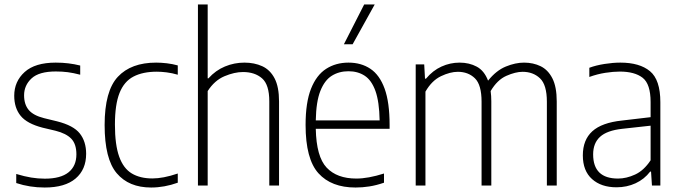

<svg xmlns="http://www.w3.org/2000/svg" viewBox="-20 -828 3038 857"><path d="M179.5 9Q112.5 9 52.5 -11V-51.5Q89 -40.5 119.2 -35.5Q149.5 -30.5 180 -30.5Q250.5 -30.5 285.8 -58.8Q321 -87 321 -139Q321 -185 298.2 -208.8Q275.5 -232.5 227.5 -244.5L170.5 -258Q100.5 -276 72 -311.2Q43.5 -346.5 43.5 -400.5Q43.5 -464.5 90 -506.5Q136.5 -548.5 228.5 -548.5Q259 -548.5 285.5 -545.2Q312 -542 338 -535.5V-494.5Q307.5 -502.5 282.5 -505.8Q257.5 -509 229 -509Q154 -509 120.8 -478Q87.5 -447 87.5 -402.5Q87.5 -362 108.2 -337.2Q129 -312.5 177 -300.5L234.5 -286.5Q308 -268 336.2 -232.2Q364.5 -196.5 364.5 -141.5Q364.5 -71 317.2 -31Q270 9 179.5 9Z M654.5 9Q555 9 501 -54.8Q447 -118.5 447 -270Q447 -422 506 -485.2Q565 -548.5 677 -548.5Q700 -548.5 725 -545.5Q750 -542.5 773.5 -536V-494.5Q748 -502 723.8 -505Q699.5 -508 680 -508Q617.5 -508 575.8 -486.2Q534 -464.5 513.5 -413Q493 -361.5 493 -272Q493 -181.5 512 -128.8Q531 -76 568.2 -53.8Q605.5 -31.5 660 -31.5Q684 -31.5 711.8 -36.8Q739.5 -42 773.5 -53.5V-12.5Q713.5 9 654.5 9Z M863.5 0V-808H907V-478.5H910.5Q942.5 -514 984 -531.2Q1025.5 -548.5 1071 -548.5Q1115.5 -548.5 1150.5 -532.5Q1185.5 -516.5 1205.5 -478.5Q1225.5 -440.5 1225.5 -375V0H1182V-375.5Q1182 -450 1149.8 -478.2Q1117.5 -506.5 1064.5 -506.5Q1026.5 -506.5 982 -487.8Q937.5 -469 907 -421.5V0Z M1567 9Q1459 9 1401.5 -54.5Q1344 -118 1344 -270.5Q1344 -370.5 1368.2 -431.8Q1392.5 -493 1435.8 -520.8Q1479 -548.5 1535.5 -548.5Q1592 -548.5 1633.2 -521Q1674.5 -493.5 1696.8 -432.2Q1719 -371 1719 -270V-253H1389.5Q1392 -128.5 1438 -79.8Q1484 -31 1570.5 -31Q1623 -31 1694 -53.5V-12.5Q1659 -0.5 1628.2 4.2Q1597.5 9 1567 9ZM1535.5 -510Q1493.5 -510 1461.2 -490Q1429 -470 1410 -422.2Q1391 -374.5 1389.5 -290.5H1674.5Q1673 -374 1655.8 -422Q1638.5 -470 1607.8 -490Q1577 -510 1535.5 -510ZM1515 -630.5 1605.5 -808H1652.5L1554 -630.5Z M1835.5 0V-540.5H1873.5L1877 -477H1881.5Q1912 -513.5 1950.8 -531Q1989.5 -548.5 2031.5 -548.5Q2074.5 -548.5 2108 -530.5Q2141.5 -512.5 2158.5 -468Q2195 -513.5 2237.8 -531Q2280.5 -548.5 2319 -548.5Q2360 -548.5 2393 -532.5Q2426 -516.5 2445.5 -478.5Q2465 -440.5 2465 -375V0H2421V-374Q2421 -449.5 2390.2 -478.5Q2359.5 -507.5 2312.5 -507.5Q2281 -507.5 2240.2 -489.5Q2199.5 -471.5 2170 -421.5Q2173 -400.5 2173 -375.5V0H2129.5V-374Q2129.5 -449.5 2099.8 -478.5Q2070 -507.5 2023.5 -507.5Q1989.5 -507.5 1948.5 -488Q1907.5 -468.5 1879 -419V0Z M2732 8Q2663.5 8 2622.5 -28.8Q2581.5 -65.5 2581.5 -134.5Q2581.5 -203.5 2623.8 -242Q2666 -280.5 2756.5 -290L2884 -305V-372.5Q2884 -453 2848.5 -480.8Q2813 -508.5 2746.5 -508.5Q2717.5 -508.5 2682 -503Q2646.5 -497.5 2610.5 -484.5V-525.5Q2640 -536.5 2678 -542.5Q2716 -548.5 2749 -548.5Q2835 -548.5 2881.2 -510.2Q2927.5 -472 2927.5 -371.5V0H2890L2886 -62H2882Q2856 -28 2817 -10Q2778 8 2732 8ZM2627.5 -139Q2627.5 -31 2738.5 -31Q2776 -31 2815 -49Q2854 -67 2884 -112.5V-267L2757 -253Q2689 -245.5 2658.2 -217.2Q2627.5 -189 2627.5 -139Z"/></svg>

Font: Encode Sans Semi Condensed ExtraLight
Style: Regular
Weight: 200
Width: 4
Designer: Multiple Designers
Foundry: Impallari Type
Version: Version 3.000; ttfautohint (v1.8.3) -l 8 -r 50 -G 200 -x 14 